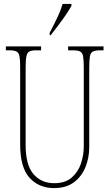

<svg xmlns="http://www.w3.org/2000/svg" viewBox="-20 -951 560 981"><path d="M256 10Q179 10 131 -42.5Q83 -95 83 -214V-609Q83 -646 79.5 -664Q76 -682 64 -688Q52 -694 27 -694H10V-714H190V-694H167Q143 -694 131 -688.5Q119 -683 115 -664Q111 -645 111 -606V-210Q111 -108 151 -61.5Q191 -15 257 -15Q313 -15 346 -43.5Q379 -72 393.5 -115Q408 -158 408 -202V-607Q408 -645 404.5 -663.5Q401 -682 389 -688Q377 -694 352 -694H328V-714H509V-694H492Q467 -694 455 -688Q443 -682 439.5 -663.5Q436 -645 436 -607V-200Q436 -145 416.5 -97Q397 -49 357.5 -19.5Q318 10 256 10ZM234 -784Q257 -828 273.5 -862.5Q290 -897 300 -931H345V-921Q336 -904 318 -877.5Q300 -851 279 -823Q258 -795 239 -771H234Z"/></svg>

Font: Noto Serif Khmer ExtraCondensed Thin
Style: Regular
Weight: 100
Width: 2
Designer: Danh Hong and the Monotype Design Team
Foundry: Monotype Imaging Inc.
Version: Version 2.004; ttfautohint (v1.8.4.7-5d5b)